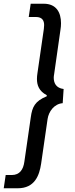

<svg xmlns="http://www.w3.org/2000/svg" viewBox="-71 -761 402 1029"><path d="M-51 248H24C114.5 248 140 180.5 149.5 115.5L184 -123C190 -163.5 219.5 -204.5 265 -208L270 -284C229 -289 217 -316.5 217 -345C217 -351 218 -357 219 -362.5L253 -601C255 -613 256 -625 256 -636.5C256 -694 231 -741 163.5 -741H93.5L83 -670H121C157 -670 165.5 -649 165.5 -626.5C165.5 -619.5 165 -613 164 -606L129.5 -367.5C128 -358 127 -348 127 -338C127 -304.5 138 -272.5 179.5 -251V-245C116 -219 101.5 -187.5 94 -132.5L59.5 106C54 146.5 35.5 177 -8 177H-40.5Z"/></svg>

Font: HK Grotesk SemiBold
Style: Italic
Weight: 600
Italic angle: -16°
Designer: Alfredo Marco Pradil
Foundry: Hanken Design Co.
Version: Version 3.001;FEAKit 1.0